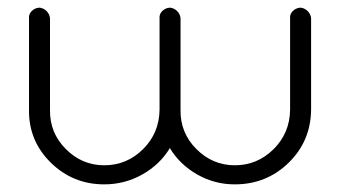

<svg xmlns="http://www.w3.org/2000/svg" viewBox="-20 -483 884 503"><path d="M398 -435Q397 -446 405 -454Q413 -462 425 -463Q436 -462 444 -454Q452 -446 453 -435V-195Q452 -135 494.5 -92.5Q537 -50 595 -50Q654 -50 696.5 -92Q739 -134 740 -195V-435Q739 -446 747 -454Q755 -462 767 -463Q778 -462 786 -454Q794 -446 795 -435V-195Q794 -113 736 -56.5Q678 0 595 0Q542 0 496.5 -26Q451 -52 425 -95Q399 -52 353 -26Q307 0 253 0Q171 0 113 -57Q55 -114 56 -195V-435Q55 -446 63 -454Q71 -462 83 -463Q94 -462 102 -454Q110 -446 111 -435V-195Q110 -135 152.5 -92.5Q195 -50 253 -50Q312 -50 354.5 -92Q397 -134 398 -195Z"/></svg>

Font: RIT Ala
Style: Regular
Weight: 400
Designer: Radhakrishan VN, Aswathy J
Version: 1.0